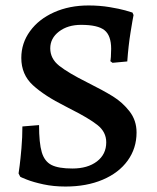

<svg xmlns="http://www.w3.org/2000/svg" viewBox="-20 -671 574 703"><path d="M54 -24 48 -36Q49 -42 52 -65Q55 -88 58.5 -128Q62 -168 62 -208L123 -213Q123 -147 133 -113.5Q143 -80 168.5 -67Q194 -54 245 -54Q301 -54 335 -80Q369 -106 369 -150Q369 -188 336.5 -213.5Q304 -239 238 -272Q235 -274 219 -282Q143 -320 100.5 -359Q58 -398 58 -459Q58 -513 90 -557Q122 -601 178 -626Q234 -651 304 -651Q345 -651 381 -645Q417 -639 438.5 -633Q460 -627 465 -625L469 -616Q466 -602 458 -552.5Q450 -503 446 -446L392 -441L384 -447Q385 -450 386 -463Q387 -476 387 -492Q387 -541 362.5 -560.5Q338 -580 277 -580Q228 -580 196 -555.5Q164 -531 164 -494Q164 -456 197 -430Q230 -404 298 -370Q358 -340 393.5 -318Q429 -296 454.5 -263Q480 -230 480 -186Q480 -128 447.5 -83Q415 -38 356 -13Q297 12 220 12Q176 12 139 4Q102 -4 78 -13.5Q54 -23 54 -24Z"/></svg>

Font: Alegreya Medium
Style: Regular
Weight: 500
Designer: Juan Pablo del Peral
Foundry: Huerta Tipografica
Version: Version 2.007; ttfautohint (v1.6)